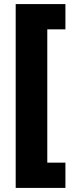

<svg xmlns="http://www.w3.org/2000/svg" viewBox="-20 -754 364 942"><path d="M301 168H57V-734H301V-610H212V44H301Z"/></svg>

Font: Noto Sans Cham Black
Style: Regular
Weight: 900
Version: Version 2.002